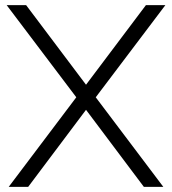

<svg xmlns="http://www.w3.org/2000/svg" viewBox="-20 -730 672 750"><path d="M82 -710 316 -399 550 -710H626L354 -350L618 0H542L316 -301L90 0H14L278 -350L6 -710Z"/></svg>

Font: Rising Sun Light
Style: Regular
Weight: 300
Designer: Matt McInerney, Pablo Impallari, Rodrigo Fuenzalida (Raleway font), Stephen Hutchings (Greek), Cristiano Sobral (main ch
Foundry: The Rising Sun Project Authors
Version: Version 4.327; ttfautohint (v1.8.4.7-5d5b-dirty)